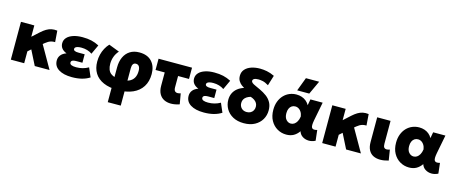

<svg xmlns="http://www.w3.org/2000/svg" viewBox="-51 -1543 6016 2527"><g transform="rotate(15 2957.5 -280.0)"><path d="M65.5 0V-515H247.5V-360.5L341 -445.5Q377 -478 410.5 -498Q444 -518 479.5 -525.2Q515 -532.5 557.5 -527L569 -373.5Q541 -374.5 518.8 -368.8Q496.5 -363 477.8 -352Q459 -341 440.5 -326L417.5 -307L593 0H391.5L290.5 -200L247.5 -161.5V0Z M900.5 15Q785 15 718.5 -27Q652 -69 652 -147Q652 -188.5 677.2 -220.5Q702.5 -252.5 752 -269.5Q707 -287.5 684.8 -316Q662.5 -344.5 662.5 -384.5Q662.5 -429 692.2 -461.5Q722 -494 776.2 -512Q830.5 -530 902.5 -530Q970.5 -530 1023.8 -518Q1077 -506 1129.5 -478.5L1070 -350Q1040.5 -371 1003 -382Q965.5 -393 924 -393Q896 -393 875.8 -388.5Q855.5 -384 844.2 -375.2Q833 -366.5 833 -352.5Q833 -336 849.8 -327.8Q866.5 -319.5 899 -319.5H986V-204.5H906Q882.5 -204.5 866 -200.8Q849.5 -197 841.2 -189Q833 -181 833 -167.5Q833 -145.5 856 -135.5Q879 -125.5 921.5 -125.5Q966.5 -125.5 1007.8 -136.2Q1049 -147 1087 -168.5L1140 -45.5Q1093.5 -15.5 1033.8 -0.2Q974 15 900.5 15Z M1442.5 210.5V-263Q1442.5 -343 1470 -403Q1497.5 -463 1550 -496.5Q1602.5 -530 1677 -530Q1787.5 -530 1846.5 -466.5Q1905.5 -403 1905.5 -296Q1905.5 -194.5 1860.2 -123.2Q1815 -52 1731.2 -14.8Q1647.5 22.5 1531.5 22.5Q1412.5 22.5 1332 -12.8Q1251.5 -48 1210.8 -113.8Q1170 -179.5 1170 -271Q1170 -321 1181.5 -367.2Q1193 -413.5 1214.8 -453.8Q1236.5 -494 1266.5 -526L1412 -470Q1377 -431 1360 -384.2Q1343 -337.5 1343 -288Q1343 -197 1392.2 -158.2Q1441.5 -119.5 1536 -119.5Q1597.5 -119.5 1640.5 -138Q1683.5 -156.5 1706.2 -194.5Q1729 -232.5 1729 -291Q1729 -331.5 1714.2 -353Q1699.5 -374.5 1670.5 -374.5Q1645.5 -374.5 1632.5 -355.5Q1619.5 -336.5 1619.5 -300V210Z M2248.5 14Q2195.5 14 2154.2 -6.8Q2113 -27.5 2089.2 -70.8Q2065.5 -114 2065.5 -180V-361.5H1940.5V-515H2396.5V-361.5H2247.5V-208.5Q2247.5 -172.5 2261.2 -157.5Q2275 -142.5 2299 -142.5Q2308.5 -142.5 2318.8 -144.8Q2329 -147 2340 -150.5L2365 -7Q2334.5 3.5 2305.2 8.8Q2276 14 2248.5 14Z M2697 15Q2581.5 15 2515 -27Q2448.5 -69 2448.5 -147Q2448.5 -188.5 2473.8 -220.5Q2499 -252.5 2548.5 -269.5Q2503.5 -287.5 2481.2 -316Q2459 -344.5 2459 -384.5Q2459 -429 2488.8 -461.5Q2518.5 -494 2572.8 -512Q2627 -530 2699 -530Q2767 -530 2820.2 -518Q2873.5 -506 2926 -478.5L2866.5 -350Q2837 -371 2799.5 -382Q2762 -393 2720.5 -393Q2692.5 -393 2672.2 -388.5Q2652 -384 2640.8 -375.2Q2629.5 -366.5 2629.5 -352.5Q2629.5 -336 2646.2 -327.8Q2663 -319.5 2695.5 -319.5H2782.5V-204.5H2702.5Q2679 -204.5 2662.5 -200.8Q2646 -197 2637.8 -189Q2629.5 -181 2629.5 -167.5Q2629.5 -145.5 2652.5 -135.5Q2675.5 -125.5 2718 -125.5Q2763 -125.5 2804.2 -136.2Q2845.5 -147 2883.5 -168.5L2936.5 -45.5Q2890 -15.5 2830.2 -0.2Q2770.5 15 2697 15Z M3241.5 15Q3154.5 15 3093 -18.5Q3031.5 -52 2999 -108.2Q2966.5 -164.5 2966.5 -231.5Q2966.5 -280.5 2985.2 -320.5Q3004 -360.5 3039.8 -389.5Q3075.5 -418.5 3127 -435Q3113 -442.5 3090.5 -459.5Q3068 -476.5 3050 -504.8Q3032 -533 3032 -575.5Q3032 -628.5 3063.8 -664Q3095.5 -699.5 3148.5 -717.2Q3201.5 -735 3266 -735Q3310.5 -735 3359.5 -725.8Q3408.5 -716.5 3464 -690L3421 -550.5Q3373.5 -579.5 3338.5 -586Q3303.5 -592.5 3285 -592.5Q3244 -592.5 3224.8 -582.2Q3205.5 -572 3205.5 -554Q3205.5 -537.5 3220.8 -525.5Q3236 -513.5 3264.8 -501Q3293.5 -488.5 3333 -469.5Q3384.5 -445.5 3426.2 -414.5Q3468 -383.5 3492.2 -339.2Q3516.5 -295 3516.5 -232Q3516.5 -164.5 3484 -108.5Q3451.5 -52.5 3390 -18.8Q3328.5 15 3241.5 15ZM3241.5 -137Q3271.5 -137 3293.8 -149.5Q3316 -162 3328.5 -184Q3341 -206 3341 -234.5Q3341 -263 3328.2 -284.2Q3315.5 -305.5 3293.2 -320.5Q3271 -335.5 3242 -344.5Q3212 -336 3189.5 -321.2Q3167 -306.5 3154.5 -285Q3142 -263.5 3142 -235Q3142 -192.5 3169.2 -164.8Q3196.5 -137 3241.5 -137Z M3820.5 15Q3753.5 15 3697.2 -17.8Q3641 -50.5 3607 -111.5Q3573 -172.5 3573 -257.5Q3573 -321.5 3592.5 -372Q3612 -422.5 3645.8 -457.8Q3679.5 -493 3723.8 -511.5Q3768 -530 3818.5 -530Q3856 -530 3889.2 -519Q3922.5 -508 3949.2 -486.5Q3976 -465 3994.5 -432L4009.5 -515H4176.5L4127 -260Q4120 -222 4119.8 -196.8Q4119.5 -171.5 4128 -158.8Q4136.5 -146 4154.2 -143.8Q4172 -141.5 4200.5 -149.5L4216.5 -7Q4170 16.5 4123.5 14.8Q4077 13 4041.2 -10.5Q4005.5 -34 3992.5 -76.5Q3960.5 -31 3918.8 -8Q3877 15 3820.5 15ZM3841.5 -140.5Q3866 -140.5 3887.2 -154.2Q3908.5 -168 3924 -195.5Q3939.5 -223 3945.5 -264.5Q3943 -282.5 3937.2 -298.8Q3931.5 -315 3922.2 -328.8Q3913 -342.5 3901 -352.8Q3889 -363 3874.2 -368.8Q3859.5 -374.5 3842 -374.5Q3815 -374.5 3794.2 -360.5Q3773.5 -346.5 3762 -320.5Q3750.5 -294.5 3750.5 -258.5Q3750.5 -201 3777.8 -170.8Q3805 -140.5 3841.5 -140.5ZM3810.5 -585 3880 -769.5H4060.5L3975 -585Z M4308 0V-515H4490V-360.5L4583.5 -445.5Q4619.5 -478 4653 -498Q4686.5 -518 4722 -525.2Q4757.5 -532.5 4800 -527L4811.5 -373.5Q4783.5 -374.5 4761.2 -368.8Q4739 -363 4720.2 -352Q4701.5 -341 4683 -326L4660 -307L4835.5 0H4634L4533 -200L4490 -161.5V0Z M5100.5 14Q5046 14 5005.2 -6.5Q4964.5 -27 4942 -69.8Q4919.5 -112.5 4919.5 -179.5V-515H5101.5V-202.5Q5101.5 -167.5 5113.5 -153.2Q5125.5 -139 5148 -139Q5157.5 -139 5168.2 -141.2Q5179 -143.5 5190.5 -147.5L5213.5 -4Q5183 5 5154.8 9.5Q5126.5 14 5100.5 14Z M5493 15Q5426 15 5369.8 -17.8Q5313.5 -50.5 5279.5 -111.5Q5245.5 -172.5 5245.5 -257.5Q5245.5 -321.5 5265 -372Q5284.5 -422.5 5318.2 -457.8Q5352 -493 5396.2 -511.5Q5440.5 -530 5491 -530Q5528.5 -530 5561.8 -519Q5595 -508 5621.8 -486.5Q5648.5 -465 5667 -432L5682 -515H5849L5799.5 -260Q5792.5 -222 5792.2 -196.8Q5792 -171.5 5800.5 -158.8Q5809 -146 5826.8 -143.8Q5844.5 -141.5 5873 -149.5L5889 -7Q5842.5 16.5 5796 14.8Q5749.5 13 5713.8 -10.5Q5678 -34 5665 -76.5Q5633 -31 5591.2 -8Q5549.5 15 5493 15ZM5514 -140.5Q5538.5 -140.5 5559.8 -154.2Q5581 -168 5596.5 -195.5Q5612 -223 5618 -264.5Q5615.5 -282.5 5609.8 -298.8Q5604 -315 5594.8 -328.8Q5585.5 -342.5 5573.5 -352.8Q5561.5 -363 5546.8 -368.8Q5532 -374.5 5514.5 -374.5Q5487.5 -374.5 5466.8 -360.5Q5446 -346.5 5434.5 -320.5Q5423 -294.5 5423 -258.5Q5423 -201 5450.2 -170.8Q5477.5 -140.5 5514 -140.5Z"/></g></svg>

Font: Geologica Roman ExtraBold
Style: Regular
Weight: 800
Designer: Sindre Bremnes, Frode Helland
Foundry: Monokrom Skriftforlag AS
Version: Version 1.010;gftools[0.9.28]